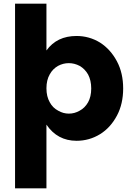

<svg xmlns="http://www.w3.org/2000/svg" viewBox="-20 -760 719 1046"><path d="M233 -485C233 -485 233 -740 233 -740C233 -740 62 -740 62 -740C62 -740 62 266 62 266C62 266 233 266 233 266C233 266 233 -81 233 -81C233 -81 233 -81 233 -81C273 -22 328 7 397 7C397 7 397 7 397 7C443 7 486 -5 525 -29C564 -53 594 -87 617 -130C640 -173 651 -223 651 -278C651 -278 651 -278 651 -278C651 -333 640 -383 617 -426C594 -469 564 -503 525 -528C486 -552 443 -564 397 -564C397 -564 397 -564 397 -564C326 -564 271 -538 233 -485ZM477 -278C477 -278 477 -278 477 -278C477 -248 471 -223 460 -203C448 -182 433 -167 414 -157C395 -146 376 -141 355 -141C355 -141 355 -141 355 -141C335 -141 316 -146 297 -157C278 -167 262 -182 251 -203C239 -224 233 -249 233 -279C233 -279 233 -279 233 -279C233 -309 239 -334 251 -355C262 -375 277 -390 296 -401C315 -411 334 -416 355 -416C355 -416 355 -416 355 -416C375 -416 395 -411 414 -401C433 -390 448 -375 460 -354C471 -333 477 -308 477 -278Z"/></svg>

Font: Girnar Poppins
Style: Bold
Weight: 500
Designer: Ninad Kale (Devanagari), Jonny Pinhorn (Latin)
Foundry: Indian Type Foundry
Version: ""